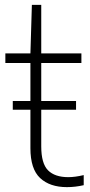

<svg xmlns="http://www.w3.org/2000/svg" viewBox="-20 -760 368 789"><path d="M255 9Q185 9 145 -28.2Q105 -65.5 105 -151V-309H32.5V-345H105V-501H2V-540.5H105L111 -740H149.5V-540.5H314.5V-501H149.5V-345H292.5V-309H149.5V-158.5Q149.5 -88 177.5 -60Q205.5 -32 260.5 -32Q288.5 -32 324 -40.5V1Q289 9 255 9Z"/></svg>

Font: Encode Sans SemiCondensed SemiCondensed ExtraLight
Style: Regular
Weight: 200
Width: 4
Designer: Multiple Designers
Foundry: Impallari Type
Version: Version 3.000; ttfautohint (v1.8.3) -l 8 -r 50 -G 200 -x 14 